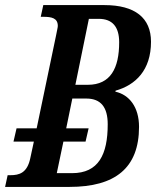

<svg xmlns="http://www.w3.org/2000/svg" viewBox="-38 -734 613 754"><path d="M508 -236C508 -313 470 -362 415 -374L416 -378C494 -400 555 -458 555 -570C555 -664 492 -714 372 -714H132L122 -668H132C165 -668 189 -663 189 -632C189 -626 186 -616 182 -594L106 -230H27L15 -178H95L81 -113C69 -55 38 -46 3 -46H-8L-18 0H235C414 0 508 -74 508 -236ZM258 -401 311 -660H350C403 -660 430 -629 430 -568C430 -466 396 -401 307 -401ZM185 -54 211 -178H298L310 -230H222L246 -347H301C358 -347 385 -313 385 -246C385 -127 349 -54 245 -54Z"/></svg>

Font: Noto Serif Condensed Semi
Style: Italic
Weight: 600
Width: 3
Italic angle: -12°
Designer: Monotype Design Team
Foundry: Monotype Imaging Inc.
Version: Version 1.901